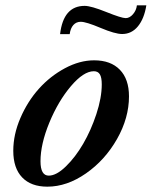

<svg xmlns="http://www.w3.org/2000/svg" viewBox="-20 -682 563 713"><path d="M433.6 -555.7Q407.2 -555.7 353.5 -578.4Q299.8 -601.1 279.8 -601.1Q263.2 -601.1 252.4 -589.1Q241.7 -577.1 238.8 -555.2H203.1Q215.3 -660.2 294.4 -660.2Q317.9 -660.2 374.5 -637.5Q431.2 -614.7 446.8 -614.7Q461.4 -614.7 473.9 -629.2Q486.3 -643.6 488.3 -662.1H523.4Q515.6 -612.8 492.2 -584.2Q468.8 -555.7 433.6 -555.7ZM155.8 11.2Q95.2 11.2 62.3 -23.2Q29.3 -57.6 29.3 -122.1Q29.3 -182.6 55.9 -244.1Q82.5 -305.7 124.3 -352.3Q166 -398.9 220.9 -428.5Q275.9 -458 329.6 -458Q391.1 -458 425 -423.1Q459 -388.2 459 -324.2Q459 -244.1 414.6 -165.8Q370.1 -87.4 299.3 -38.1Q228.5 11.2 155.8 11.2ZM161.1 -29.8Q189.5 -29.8 224.6 -64Q259.8 -98.1 288.8 -147.9Q317.9 -197.8 337.9 -258.5Q357.9 -319.3 357.9 -368.7Q357.9 -394.5 350.8 -406Q343.8 -417.5 328.6 -417.5Q290.5 -417.5 243.4 -362.1Q196.3 -306.6 163.3 -226.8Q130.4 -147 130.4 -83Q130.4 -29.8 161.1 -29.8Z"/></svg>

Font: Elstob 8pt SemiBold
Style: Italic
Weight: 600
Italic angle: -20°
Designer: Peter S. Baker
Version: Version 1.015